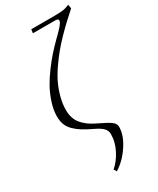

<svg xmlns="http://www.w3.org/2000/svg" viewBox="-258 -819 981 1195"><g transform="rotate(-30 232.0 -221.5)"><path d="M50.8 -178.2Q50.8 -224.6 67.4 -275.6Q84 -326.7 107.7 -369.1Q131.3 -411.6 164.8 -456.3Q198.2 -501 224.9 -530.8Q251.5 -560.5 280.8 -589.8Q286.1 -595.2 298.1 -607.2Q310.1 -619.1 315.7 -624.5Q321.3 -629.9 330.3 -639.6Q339.4 -649.4 344 -655Q348.6 -660.6 353.8 -667.7Q358.9 -674.8 360.8 -680.2Q362.8 -685.5 362.8 -689.9Q362.8 -702.1 341.8 -702.1H180.2L184.1 -729H333Q386.7 -729 409.2 -731.7Q431.6 -734.4 459 -746.1L463.9 -717.8Q428.7 -686 401.9 -661.4Q375 -636.7 336.9 -597.7Q298.8 -558.6 271 -524.9Q243.2 -491.2 212.9 -447.5Q182.6 -403.8 163.3 -363.3Q144 -322.8 131.6 -276.1Q119.1 -229.5 119.1 -185.1Q119.1 -125.5 150.1 -86.7Q181.2 -47.9 236.8 -21Q309.6 13.7 331.8 30.5Q354 47.4 354 69.8Q354 129.9 309.1 197.8Q264.2 265.6 203.1 303.2L190.9 283.2Q228.5 252.4 257.8 197.3Q287.1 142.1 287.1 83Q287.1 60.5 271.7 42.7Q256.3 24.9 214.8 4.9Q171.4 -15.6 143.6 -32.7Q115.7 -49.8 93.3 -71.5Q70.8 -93.3 60.8 -119.1Q50.8 -145 50.8 -178.2Z"/></g></svg>

Font: Dihjauti S
Style: Italic
Weight: 400
Italic angle: -9°
Designer: T. Christopher White
Version: Version 3.0.0